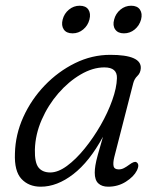

<svg xmlns="http://www.w3.org/2000/svg" viewBox="-20 -660 562 688"><path d="M389.5 -97Q384.5 -76.5 387 -64.8Q389.5 -53 405.5 -53Q415.5 -53 424.5 -57.8Q433.5 -62.5 443.5 -70Q461 -83 468.5 -79Q481.5 -71.5 470.5 -49Q459.5 -27 431.2 -9Q403 9 367.5 9Q345 9 332.2 -3Q319.5 -15 319.5 -41Q319.5 -53 321.8 -67.2Q324 -81.5 330.5 -105.2Q337 -129 349 -170Q300.5 -80.5 242.5 -35.8Q184.5 9 126 9Q83 9 57 -18.8Q31 -46.5 33.5 -110Q35 -177.5 63.5 -240.5Q92 -303.5 140.2 -353.8Q188.5 -404 249 -433.8Q309.5 -463.5 375 -463.5Q487 -463.5 484.5 -415.5Q483.5 -398.5 472.5 -388Q461.5 -377.5 457.5 -362ZM105 -124Q104 -77 118.2 -59.5Q132.5 -42 160 -42Q188 -42 220 -65.5Q252 -89 283.2 -127.5Q314.5 -166 340.5 -211.2Q366.5 -256.5 382.2 -300.8Q398 -345 399 -379.5Q400.5 -418.5 354 -418.5Q312.5 -418.5 269.2 -393.2Q226 -368 189.2 -325.8Q152.5 -283.5 129.5 -231Q106.5 -178.5 105 -124ZM240 -540.5Q218 -540.5 208.5 -554.5Q199 -568.5 204.5 -590Q210 -611.5 227 -625.5Q244 -639.5 265.5 -639.5Q287.5 -639.5 296.8 -625.5Q306 -611.5 300.5 -590Q295 -568.5 278.2 -554.5Q261.5 -540.5 240 -540.5ZM424 -540.5Q402.5 -540.5 392.8 -554.5Q383 -568.5 389 -590Q394.5 -611.5 411.5 -625.5Q428.5 -639.5 450 -639.5Q472 -639.5 481.5 -625.5Q491 -611.5 485.5 -590Q479.5 -568.5 462.8 -554.5Q446 -540.5 424 -540.5Z"/></svg>

Font: Fraunces 9pt S100 Light
Style: Italic
Weight: 300
Italic angle: -16°
Version: Version 1.000; ttfautohint (v1.8.3)